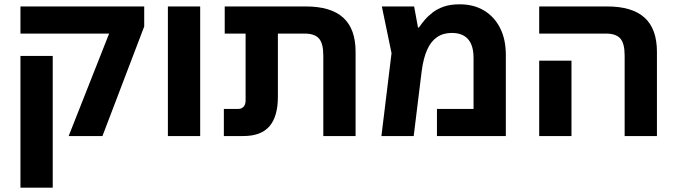

<svg xmlns="http://www.w3.org/2000/svg" viewBox="-20 -632 3147 892"><path d="M299 0 487 -476H75V-602H650V-509L456 0ZM75 240V-372H225V240Z M760 0V-602H910V0Z M1482 0V-374Q1482 -430 1462 -453Q1442 -476 1395 -476H1024V-602H1401Q1517 -602 1574.5 -550Q1632 -498 1632 -391V0ZM1020 0V-126H1087Q1102 -126 1111.5 -136Q1121 -146 1121 -165V-558H1271V-182Q1271 -91 1232 -45.5Q1193 0 1111 0Z M2115 -612Q2181 -612 2229 -583Q2277 -554 2303.5 -501.5Q2330 -449 2330 -377V0H2010V-126H2180V-363Q2180 -421 2154.5 -450Q2129 -479 2079 -479Q2039 -479 2010.5 -459.5Q1982 -440 1964.5 -401Q1947 -362 1939 -301L1902 0H1752L1799 -385L1754 -602H1904L1922 -504H1926Q1937 -520 1952.5 -538.5Q1968 -557 1990 -574Q2012 -591 2042.5 -601.5Q2073 -612 2115 -612Z M2882 0V-374Q2882 -430 2862 -453Q2842 -476 2795 -476H2485V-602H2801Q2917 -602 2974.5 -550Q3032 -498 3032 -391V0ZM2485 0V-350H2635V0Z"/></svg>

Font: Noto Sans Hebrew
Style: Bold
Weight: 700
Designer: Monotype Design Team
Foundry: Monotype Imaging Inc.
Version: Version 2.003